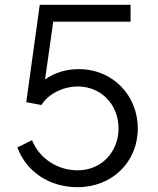

<svg xmlns="http://www.w3.org/2000/svg" viewBox="-20 -765 656 797"><path d="M302 12C446 12 552 -93 552 -232C552 -367 450 -478 307 -478C258 -478 208 -465 167 -435L201 -675H522V-745H145L89 -341L152 -329C177 -371 237 -406 303 -406C398 -406 472 -333 472 -232C472 -133 400 -58 302 -58C220 -58 144 -106 113 -183L52 -153C90 -51 186 12 302 12Z"/></svg>

Font: Mluvka
Style: Regular
Weight: 400
Designer: Modified by Jiří Krblich, Original typeface by Gumpita Rahayu
Foundry: Gumpita Rahayu & Jiří Krblich
Version: Version 2.000;Glyphs 3.1.1 (3134)